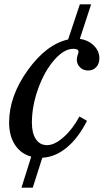

<svg xmlns="http://www.w3.org/2000/svg" viewBox="-20 -718 508 885"><path d="M381 -161Q341 -82 288 -38Q235 6 175 9L131 147H79L124 4Q76 -9 49 -50.5Q22 -92 22 -153Q22 -275 108 -394.5Q194 -514 294 -536L348 -698H400L348 -539Q387 -533 412.5 -508Q438 -483 438 -449Q438 -424 423.5 -408.5Q409 -393 386 -393Q364 -393 349 -407.5Q334 -422 334 -443Q334 -453 338 -464.5Q342 -476 342 -479Q342 -493 318 -493Q275 -493 230 -441.5Q185 -390 156 -309.5Q127 -229 127 -152Q127 -104 145.5 -76.5Q164 -49 197 -49Q232 -49 274 -86.5Q316 -124 346 -181Z"/></svg>

Font: Libre Baskerville
Style: Italic
Weight: 400
Italic angle: -15°
Designer: Pablo Impallari, Rodrigo Fuenzalida
Foundry: Pablo Impallari, Rodrigo Fuenzalida
Version: Version 1.051;Glyphs 3.2.3 (3260)